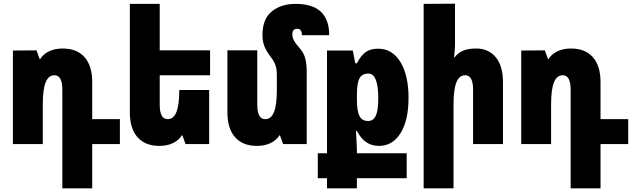

<svg xmlns="http://www.w3.org/2000/svg" viewBox="-20 -781 3431 1041"><path d="M318 -295Q318 -373 275 -373Q243 -373 227.5 -334.5Q212 -296 212 -216V0H50V-507L178 -508L195 -461H198Q215 -488 246.5 -503Q278 -518 320 -518Q397 -518 438.5 -471Q480 -424 480 -336V-135H630V0H480V240H318Z M846 -373V-213Q846 -135 889 -135Q921 -135 936.5 -173.5Q952 -212 952 -292V-293H1114V0H986L969 -47H966Q949 -20 917.5 -5Q886 10 844 10Q767 10 725.5 -37Q684 -84 684 -172V-760H846V-508H1119V-373Z M1643 0H1515L1498 -47H1495Q1478 -20 1446.5 -5Q1415 10 1373 10Q1296 10 1254.5 -37Q1213 -84 1213 -172V-508H1375V-213Q1375 -135 1418 -135Q1450 -135 1465.5 -173.5Q1481 -212 1481 -292V-376Q1481 -406 1473.5 -427.5Q1466 -449 1448 -472Q1423 -505 1413 -531.5Q1403 -558 1403 -590Q1403 -678 1453.5 -719Q1504 -760 1582 -760Q1675 -760 1720 -717Q1765 -674 1765 -590H1617Q1617 -625 1591 -625Q1565 -625 1565 -594Q1565 -578 1574 -561Q1583 -544 1607 -517Q1626 -496 1634.5 -466Q1643 -436 1643 -387Z M1753 185H1703V50H1753V-507H1893L1906 -438H1915Q1938 -482 1964 -499.5Q1990 -517 2030 -517Q2107 -517 2151 -445Q2195 -373 2195 -250Q2195 -129 2152 -59.5Q2109 10 2035 10Q1996 10 1966.5 -9.5Q1937 -29 1915 -71H1910Q1915 12 1915 35V50H2185V185H1915V240H1753ZM2031 -248Q2031 -382 1977 -382Q1943 -382 1929 -356Q1915 -330 1915 -264V-244Q1915 -179 1929 -152Q1943 -125 1976 -125Q2004 -125 2017.5 -153.5Q2031 -182 2031 -248Z M2447 -544Q2447 -511 2442 -471H2446Q2462 -494 2490 -506Q2518 -518 2562 -518Q2629 -518 2668 -470.5Q2707 -423 2707 -336V0H2545V-295Q2545 -373 2502 -373Q2470 -373 2454.5 -334.5Q2439 -296 2439 -216V240H2277V-760L2447 -761Z M3074 -295Q3074 -373 3031 -373Q2999 -373 2983.5 -334.5Q2968 -296 2968 -216V0H2806V-507L2934 -508L2951 -461H2954Q2971 -488 3002.5 -503Q3034 -518 3076 -518Q3153 -518 3194.5 -471Q3236 -424 3236 -336V-135H3386V0H3236V240H3074Z"/></svg>

Font: Noto Sans Armenian Black Cond
Style: Regular
Weight: 900
Width: 3
Designer: Monotype Design team
Foundry: Monotype Imaging Inc.
Version: Version 1.000